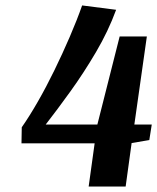

<svg xmlns="http://www.w3.org/2000/svg" viewBox="-20 -686 578 706"><path d="M407 -650Q378 -571 333 -494.5Q288 -418 239 -350Q190 -282 148 -228H338L420 -552H520L474 -228H538L529 -171L464 -160L442 0H306L328 -159H59L60 -218Q88 -258 119 -312Q150 -366 180 -427.5Q210 -489 236.5 -550.5Q263 -612 282 -666Z"/></svg>

Font: Arsenal SC
Style: Bold Italic
Weight: 700
Italic angle: -9.10001°
Designer: Andrij Shevchenko
Foundry: Stairsfor
Version: Version 2.001; ttfautohint (v1.8.4.7-5d5b)